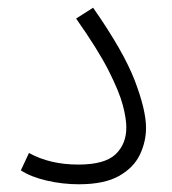

<svg xmlns="http://www.w3.org/2000/svg" viewBox="-20 -472 445 497"><path d="M34 -31 55 -76Q109 -46 183 -46Q251 -46 279 -72.5Q307 -99 307 -142Q307 -165 298 -199.5Q289 -234 261.5 -288.5Q234 -343 177 -424L221 -452Q300 -339 329 -263Q358 -187 358 -141Q358 -105 342 -71.5Q326 -38 288 -16.5Q250 5 184 5Q142 5 101 -4.5Q60 -14 34 -31Z"/></svg>

Font: Noto Sans Arabic UI SmCn Lt
Style: Regular
Weight: 300
Width: 4
Designer: Monotype Design Team, Nadine Chahine and Nizar Qandah
Foundry: Monotype Imaging Inc.
Version: Version 2.010; ttfautohint (v1.8.4.7-5d5b)